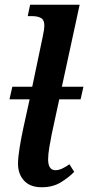

<svg xmlns="http://www.w3.org/2000/svg" viewBox="-20 -780 372 810"><path d="M156 10Q107 10 81.5 -18Q56 -46 56 -89Q56 -115 62.5 -155.5Q69 -196 78 -238L105 -361H20L32 -414H116L160 -624Q167 -655 167 -673Q167 -696 153 -704Q139 -712 114 -712H97L107 -760H316L241 -414H332L320 -361H230L198 -213Q193 -188 188 -158Q183 -128 183 -108Q183 -62 214 -62Q227 -62 241.5 -68.5Q256 -75 273 -87L293 -55Q271 -32 237 -11Q203 10 156 10Z"/></svg>

Font: Noto Serif SemiCondensed SemiBold
Style: Italic
Weight: 600
Width: 4
Italic angle: -12°
Designer: Monotype Design Team
Foundry: Monotype Imaging Inc.
Version: Version 2.014; ttfautohint (v1.8.4.7-5d5b)